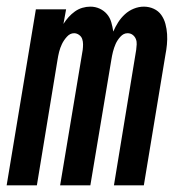

<svg xmlns="http://www.w3.org/2000/svg" viewBox="-33 -558 553 578"><path d="M-13 0 75 -530H166L158 -486Q165 -497 173.5 -506.5Q182 -516 192.5 -523.5Q203 -531 215 -534.5Q227 -538 239 -538Q239 -538 239 -538Q239 -538 239 -538Q254 -538 267 -532Q280 -526 289 -515.5Q298 -505 302 -491Q306 -477 308 -463Q314 -477 322.5 -490.5Q331 -504 343 -515Q355 -526 370 -532Q385 -538 400 -538Q416 -538 430 -531.5Q444 -525 452.5 -513Q461 -501 465 -486Q469 -471 470 -455.5Q471 -440 469.5 -424Q468 -408 465 -393L400 0H310L377 -408Q378 -416 378.5 -424.5Q379 -433 376 -440.5Q373 -448 366.5 -453Q360 -458 351 -458Q339 -458 329.5 -447.5Q320 -437 315 -425.5Q310 -414 307 -402Q304 -390 302 -377L239 0H148L216 -408Q217 -416 217 -424.5Q217 -433 214.5 -440.5Q212 -448 205 -453Q198 -458 190 -458Q178 -458 168.5 -447.5Q159 -437 153.5 -425.5Q148 -414 145 -402Q142 -390 140 -377L78 0Z"/></svg>

Font: Iosevka Curly Medium Oblique
Style: Regular
Weight: 500
Italic angle: -9°
Monospace: yes
Designer: Belleve Invis
Foundry: Belleve Invis
Version: Version 11.1.0; ttfautohint (v1.8.3)